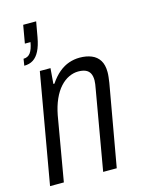

<svg xmlns="http://www.w3.org/2000/svg" viewBox="-114 -820 662 887"><g transform="rotate(-15 216.5 -376.0)"><path d="M13 0 105 -526H156L150 -452H155Q176 -483 199 -502Q222 -521 247 -529.5Q272 -538 298 -538Q330 -538 354.5 -528Q379 -518 392.5 -496.5Q406 -475 406 -440Q406 -429 404.5 -416.5Q403 -404 401 -390L332 0H267L333 -380Q335 -391 336.5 -401Q338 -411 338 -419Q338 -440 331 -453Q324 -466 310 -472Q296 -478 275 -478Q253 -478 230.5 -467.5Q208 -457 188.5 -435.5Q169 -414 154.5 -381.5Q140 -349 132 -307L79 0ZM42 -568 47 -600Q68 -600 80 -616Q92 -632 98 -666H71L86 -752H148L135 -679Q128 -640 115.5 -615.5Q103 -591 85 -579.5Q67 -568 42 -568Z"/></g></svg>

Font: Archivo Condensed Light
Style: Italic
Weight: 300
Width: 3
Italic angle: -10°
Designer: Hector Gatti
Foundry: Omnibus-Type
Version: Version 2.001